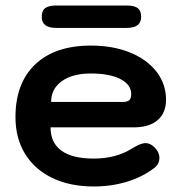

<svg xmlns="http://www.w3.org/2000/svg" viewBox="-20 -665 657 695"><path d="M36 -241Q36 -364 107.5 -432Q179 -500 309 -500Q389 -500 450.5 -475Q512 -450 546.5 -405.5Q581 -361 581 -304Q581 -256 550.5 -230Q520 -204 464 -204H163Q163 -148 202.5 -119.5Q242 -91 319 -91Q400 -91 457 -127Q489 -147 507 -147Q524 -147 540 -131Q557 -114 557 -94Q557 -70 537 -56Q495 -24 439 -7Q383 10 319 10Q233 10 169 -21Q105 -52 70.5 -108.5Q36 -165 36 -241ZM424 -296Q441 -296 448 -302.5Q455 -309 455 -324Q455 -359 415.5 -379Q376 -399 309 -399Q242 -399 203.5 -371Q165 -343 165 -296ZM131 -604Q131 -626 143.5 -635.5Q156 -645 183 -645H439Q466 -645 478.5 -635.5Q491 -626 491 -604Q491 -564 439 -564H183Q131 -564 131 -604Z"/></svg>

Font: Kodchasan
Style: Bold
Weight: 700
Designer: Katatrad Aksorn Co.,Ltd.
Foundry: Cadson Demak Co.,Ltd.
Version: Version 1.000; ttfautohint (v1.6)